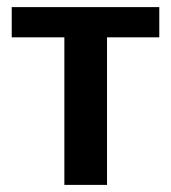

<svg xmlns="http://www.w3.org/2000/svg" viewBox="-20 -520 481 540"><path d="M161 0H281V-415H428V-500H13V-415H161Z"/></svg>

Font: Perun SemiBold
Style: Regular
Weight: 600
Foundry: Copyright (c) Stefan Peev, Context Ltd, 2016
Version: Version 1.089